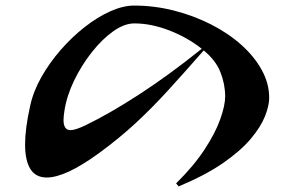

<svg xmlns="http://www.w3.org/2000/svg" viewBox="-20 -688 1040 689"><path d="M612 -30Q675 -92 714 -151.5Q753 -211 770.5 -260.5Q788 -310 788 -342Q788 -386 771 -429Q754 -472 711 -507Q641 -427 582.5 -363Q524 -299 465.5 -245Q407 -191 336 -139Q274 -94 227.5 -72.5Q181 -51 148 -51Q108 -51 89 -81.5Q70 -112 70 -170Q70 -226 88 -307Q99 -359 128 -410.5Q157 -462 197.5 -508.5Q238 -555 284 -591Q330 -627 376 -647.5Q422 -668 461 -668Q534 -668 604.5 -650Q675 -632 737 -600.5Q799 -569 846 -527Q893 -485 919.5 -436.5Q946 -388 946 -337Q946 -309 931 -271Q916 -233 880 -190Q844 -147 780.5 -103Q717 -59 621 -19ZM704 -513Q652 -554 587 -579Q522 -604 462 -604Q426 -604 386 -575.5Q346 -547 309 -500Q272 -453 245.5 -398Q219 -343 211 -289Q208 -270 208 -257Q208 -221 233 -221Q250 -221 286 -238Q373 -280 480 -349.5Q587 -419 704 -513Z"/></svg>

Font: Reggae One
Style: Regular
Weight: 400
Designer: Fontworks Inc.
Foundry: Fontworks Inc.
Version: Version 1.100